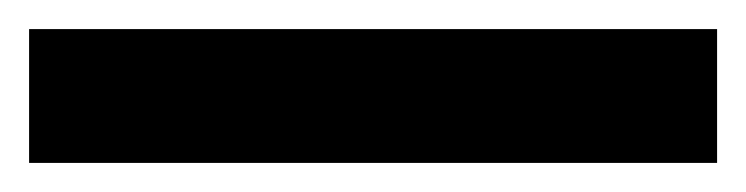

<svg xmlns="http://www.w3.org/2000/svg" viewBox="-22 54 513 132"><path d="M471 74H-2V166H471Z"/></svg>

Font: Noto Sans UI Condensed
Style: Bold
Weight: 700
Width: 3
Designer: Monotype Design Team
Foundry: Monotype Imaging Inc.
Version: 1.001